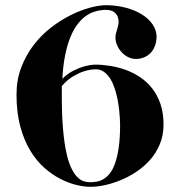

<svg xmlns="http://www.w3.org/2000/svg" viewBox="-20 -713 698 743"><path d="M366.2 -672.9Q351.1 -670.4 335.4 -664.1Q319.8 -657.7 304.7 -645.3Q289.6 -632.8 275.9 -613.5Q262.2 -594.2 251 -565.7Q239.7 -537.1 231.9 -498.3Q224.1 -459.5 221.2 -408.2Q242.2 -428.7 264.4 -439.7Q286.6 -450.7 305.2 -456.1Q326.7 -461.9 347.2 -462.9Q376 -462.9 406.7 -458Q437.5 -453.1 467 -442.4Q496.6 -431.6 522.9 -413.8Q549.3 -396 569.3 -370.4Q589.4 -344.7 601.1 -310.1Q612.8 -275.4 612.8 -231Q612.8 -188.5 598.1 -154.1Q583.5 -119.6 559.6 -93Q535.6 -66.4 505.6 -46.9Q475.6 -27.3 444.6 -14.9Q413.6 -2.4 384.5 3.7Q355.5 9.8 334 9.8H324.2Q302.7 9.3 273.7 2.2Q244.6 -4.9 213.6 -20.8Q182.6 -36.6 152.1 -63.2Q121.6 -89.8 97.7 -129.2Q73.7 -168.5 58.8 -222.4Q43.9 -276.4 43.9 -347.2Q43.9 -404.3 62.3 -452.1Q80.6 -500 110.1 -538.6Q139.6 -577.1 177 -606Q214.4 -634.8 252.9 -654.1Q291.5 -673.3 327.4 -683.1Q363.3 -692.9 390.1 -692.9H396Q434.6 -691.9 468.8 -682.6Q502.9 -673.3 528.6 -657.5Q554.2 -641.6 569.6 -619.9Q585 -598.1 585.9 -573.2Q585.9 -551.3 579.3 -534.7Q572.8 -518.1 561.8 -507.1Q550.8 -496.1 536.1 -490.5Q521.5 -484.9 505.9 -484.9Q490.7 -484.9 476.6 -491.7Q462.4 -498.5 451.4 -510.3Q440.4 -522 433.6 -537.1Q426.8 -552.2 426.8 -568.8Q426.8 -576.2 428.7 -583.5Q430.7 -590.8 432.9 -598.1Q435.1 -605.5 437 -613.3Q439 -621.1 439 -628.9Q439 -649.4 426.5 -662.1Q414.1 -674.8 390.1 -674.8H384.8Q379.4 -674.8 375 -673.8Q370.6 -672.9 366.2 -672.9ZM347.2 -444.8Q325.7 -443.8 303.2 -436.5Q284.2 -430.2 262 -417Q239.7 -403.8 219.2 -379.9V-340.8Q219.2 -267.1 223.9 -213.9Q228.5 -160.6 236.6 -123.5Q244.6 -86.4 255.4 -63.7Q266.1 -41 278.3 -28.6Q290.5 -16.1 303.2 -12Q315.9 -7.8 328.1 -7.8Q340.3 -7.8 353.8 -10Q367.2 -12.2 380.1 -19.8Q393.1 -27.3 404.8 -41.7Q416.5 -56.2 425.3 -81.1Q434.1 -106 439.5 -142.6Q444.8 -179.2 444.8 -231Q443.4 -288.6 433.6 -335Q429.2 -354.5 422.9 -373.5Q416.5 -392.6 407 -408Q397.5 -423.3 384.5 -433.3Q371.6 -443.4 355 -444.8Z"/></svg>

Font: Purple Purse
Style: Regular
Weight: 400
Designer: Astigmatic (AOETI)
Foundry: Astigmatic (AOETI)
Version: Version 1.000